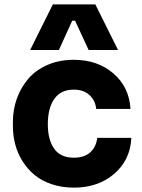

<svg xmlns="http://www.w3.org/2000/svg" viewBox="-20 -841 651 880"><path d="M250 -611.8H118.2L222.2 -820.8H417L521 -611.8H386.2L324.2 -746.1H311ZM318.8 19Q263.7 19 217.3 3.4Q170.9 -12.2 138.4 -39.1Q106 -65.9 83.3 -102.1Q60.5 -138.2 49.8 -179Q39.1 -219.7 39.1 -263.2V-282.2Q39.1 -338.9 57.4 -389.6Q75.7 -440.4 109.9 -480.2Q144 -520 197.8 -543.5Q251.5 -566.9 317.9 -566.9Q427.7 -566.9 500 -504.2Q572.3 -441.4 578.1 -341.8H420.9Q417 -380.4 390.1 -405.3Q363.3 -430.2 317.9 -430.2Q258.8 -430.2 229 -387.7Q199.2 -345.2 199.2 -272Q199.2 -200.7 228.3 -159.4Q257.3 -118.2 318.8 -118.2Q365.7 -118.2 393.1 -142.3Q420.4 -166.5 425.8 -209H582Q577.1 -107.4 503.4 -44.2Q429.7 19 318.8 19Z"/></svg>

Font: Sora
Style: Bold
Weight: 700
Designer: Jonathan Barnbrook, Julián Moncada
Foundry: Barnbrook Fonts
Version: Version 2.000